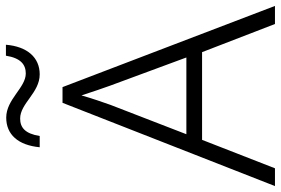

<svg xmlns="http://www.w3.org/2000/svg" viewBox="-170 -778 948 648"><g transform="rotate(-90 304.0 -454.0)"><path d="M131 -794H169C177 -844 198 -860 228 -860C279 -860 315 -794 377 -794C434 -794 471 -836 477 -908H440C432 -858 410 -841 380 -841C332 -841 293 -907 231 -907C174 -907 138 -867 131 -794ZM547 0H608L334 -717H281L0 0H60L156 -246H452ZM339 -556 434 -299H175L274 -555C283 -580 296 -618 306 -653C316 -622 332 -575 339 -556Z"/></g></svg>

Font: Noto Sans Kannada Light
Style: Regular
Weight: 300
Designer: Jelle Bosma - Monotype Design Team
Foundry: Monotype Imaging Inc.
Version: Version 2.005